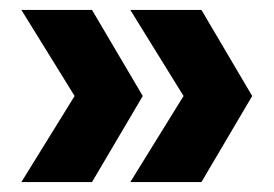

<svg xmlns="http://www.w3.org/2000/svg" viewBox="-20 -438 550 386"><path d="M242 -72H385L487 -245L385 -418H242L349 -245ZM23 -72H165L267 -245L165 -418H23L130 -245Z"/></svg>

Font: MV Cash
Style: Bold
Weight: 700
Designer: Rodrigo Fuenzalida
Foundry: fragTYPE
Version: Version 1.100;Glyphs 3.1.2 (3151)